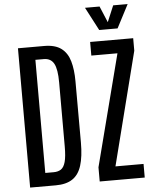

<svg xmlns="http://www.w3.org/2000/svg" viewBox="-67 -1126 937 1180"><g transform="rotate(-5 401.5 -535.5)"><path d="M70.3 0H228.5C271.5 0 305.9 -8.6 331.8 -25.9C357.7 -43.1 376.4 -70.1 387.9 -106.7C399.5 -143.3 405.3 -190.6 405.3 -248.5L404.8 -626C404.8 -674.5 399.7 -716.1 389.6 -751C379.6 -785.8 362 -812.6 336.9 -831.3C311.8 -850 276.9 -859.4 231.9 -859.4H70.3ZM170.9 -81.5V-779.3H222.7C251.6 -779.3 272.5 -767.7 285.2 -744.4C297.9 -721.1 304.2 -682.5 304.2 -628.4V-232.9C304.2 -191.6 301.2 -160 295.2 -138.2C289.1 -116.4 280.1 -101.5 268.1 -93.5C256 -85.5 240.9 -81.5 222.7 -81.5ZM499.5 0H777.3V-84H604L781.2 -782.2V-859.4H515.6V-775.4H676.8L499.5 -87.4ZM577.6 -927.7H690.9L765.6 -1071.3H676.3L634.3 -971.2L592.3 -1071.3H502.4Z"/></g></svg>

Font: Antonio
Style: Regular
Weight: 400
Designer: Vernon Adams
Foundry: Vernon Adams
Version: Version 1.002